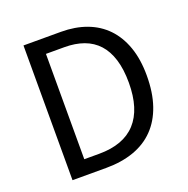

<svg xmlns="http://www.w3.org/2000/svg" viewBox="-127 -835 938 956"><g transform="rotate(-20 342.0 -357.0)"><path d="M623 -363.8Q623 -273.4 599.6 -205.3Q576.2 -137.2 531.7 -91.6Q487.3 -45.9 422.6 -22.9Q357.9 0 275.9 0H97.2V-713.9H295.9Q370.6 -713.9 431.2 -691.4Q491.7 -668.9 534.2 -624.8Q576.7 -580.6 599.9 -515.1Q623 -449.7 623 -363.8ZM526.9 -360.8Q526.9 -432.1 510.7 -484.1Q494.6 -536.1 463.9 -569.8Q433.1 -603.5 388.2 -619.9Q343.3 -636.2 286.1 -636.2H188V-78.1H267.1Q396 -78.1 461.4 -149.4Q526.9 -220.7 526.9 -360.8Z"/></g></svg>

Font: Droid Sans
Style: Regular
Weight: 400
Version: Version 1.00 build 113